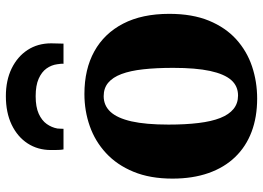

<svg xmlns="http://www.w3.org/2000/svg" viewBox="-138 -726 875 638"><g transform="rotate(-90 299.0 -406.5)"><path d="M25 -270.5Q25 -345 47.8 -400Q70.5 -455 109.8 -491.2Q149 -527.5 199.5 -545.2Q250 -563 306 -563Q388.5 -563 448 -530Q507.5 -497 540 -434.2Q572.5 -371.5 572.5 -281Q572.5 -204.5 549.8 -149.2Q527 -94 487.8 -58.5Q448.5 -23 397.8 -6Q347 11 291 11Q229.5 11 180.5 -7.5Q131.5 -26 96.8 -62Q62 -98 43.5 -150.5Q25 -203 25 -270.5ZM301 -52.5Q332.5 -52.5 352.5 -75.2Q372.5 -98 382.8 -145.5Q393 -193 393 -268Q393 -324.5 388.2 -367.5Q383.5 -410.5 372.5 -439.8Q361.5 -469 343.5 -484Q325.5 -499 299 -499Q268 -499 247 -476.5Q226 -454 215.2 -406.5Q204.5 -359 204.5 -283.5Q204.5 -227 209.8 -183.8Q215 -140.5 226.5 -111.5Q238 -82.5 256.5 -67.5Q275 -52.5 301 -52.5ZM299 -824Q351.5 -824 391 -804.8Q430.5 -785.5 452.5 -751.8Q474.5 -718 474.5 -673.5Q474.5 -664 474 -651.8Q473.5 -639.5 473.5 -632.5H406.5Q407 -636.5 406.5 -641.8Q406 -647 405 -653.5Q402.5 -672.5 391 -688.8Q379.5 -705 357 -715Q334.5 -725 299 -725Q263 -725 240.5 -714.8Q218 -704.5 206.5 -688.2Q195 -672 191.5 -653Q191 -647 190.8 -641.8Q190.5 -636.5 190.5 -632.5H122Q120.5 -639.5 120.2 -651.8Q120 -664 120 -674.5Q120 -718 142 -751.8Q164 -785.5 204.2 -804.8Q244.5 -824 299 -824Z"/></g></svg>

Font: Merriweather 36pt Black
Style: Regular
Weight: 900
Version: Version 2.100